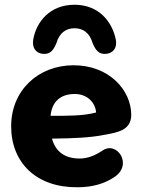

<svg xmlns="http://www.w3.org/2000/svg" viewBox="-20 -778 602 809"><path d="M307 11C371 11 421 -5 459 -30C544 -83 472 -187 411 -143C381 -123 349 -110 316 -110C256 -110 215 -136 199 -194C294 -195 360 -198 421 -210C475 -220 533 -229 533 -294C533 -397 441 -503 290 -503C141 -503 27 -397 27 -246C27 -91 135 13 307 11ZM162 -551C192 -549 205 -566 218 -597C230 -639 258 -659 294 -659C330 -659 358 -639 370 -597C383 -566 396 -549 426 -551C455 -553 475 -575 468 -611C453 -686 397 -758 294 -758C191 -758 133 -687 120 -611C114 -575 133 -553 162 -551ZM193 -290C199 -351 236 -382 295 -382C344 -382 381 -350 385 -304C330 -289 260 -290 193 -290Z"/></svg>

Font: SN Pro Heavy
Style: Regular
Weight: 800
Designer: Tobias Whetton
Foundry: Supernotes
Version: Version 1.001;Glyphs 3.2 (3249)